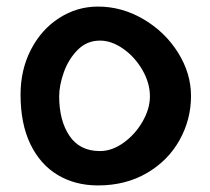

<svg xmlns="http://www.w3.org/2000/svg" viewBox="-20 -563 640 584"><path d="M42.5 -275Q42.5 -351 74.2 -412.2Q106 -473.5 160 -508.2Q214 -543 278 -543Q351 -543 416.5 -504.5Q482 -466 521.5 -403Q561 -340 561 -271Q561 -199.5 526.2 -137Q491.5 -74.5 427 -36.8Q362.5 1 278 1Q208.5 1 155.2 -31Q102 -63 72.2 -125Q42.5 -187 42.5 -275ZM436 -270Q436 -310.5 413.2 -350Q390.5 -389.5 355 -414.5Q319.5 -439.5 284 -439.5Q244 -439.5 216 -411Q188 -382.5 174 -342.8Q160 -303 160 -270Q160 -196.5 191.2 -150Q222.5 -103.5 284 -103.5Q320.5 -103.5 355.8 -128.8Q391 -154 413.5 -193Q436 -232 436 -270Z"/></svg>

Font: JuliaMono
Style: Bold Italic
Weight: 700
Italic angle: -9°
Monospace: yes
Designer: cormullion
Foundry: corm
Version: Version 0.057; ttfautohint (v1.8.4)